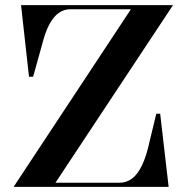

<svg xmlns="http://www.w3.org/2000/svg" viewBox="-20 -728 727 748"><path d="M33 0 490 -692H253Q230 -692 209.5 -678Q189 -664 172.5 -633.5Q156 -603 143 -551L109 -429H93L62 -708H654L196 -16H445Q472 -16 494 -32Q516 -48 533.5 -84.5Q551 -121 564 -182L589 -285H604L637 0Z"/></svg>

Font: Kalnia Medium
Style: Regular
Weight: 500
Designer: Frida Medrano
Foundry: Frida Medrano
Version: Version 1.105